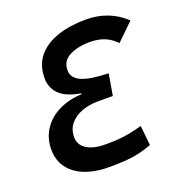

<svg xmlns="http://www.w3.org/2000/svg" viewBox="-129 -813 877 933"><g transform="rotate(-20 309.5 -346.5)"><path d="M415 -703.1Q537.1 -703.1 618.7 -624.5L531.2 -539.6Q503.9 -567.9 471.7 -580.8Q439.5 -593.8 396 -593.8Q335 -593.8 291.7 -572Q248.5 -550.3 248.5 -501Q248.5 -461.4 291.5 -441.9Q334.5 -422.4 431.6 -419.4L412.6 -309.1H334Q289.1 -309.1 251 -294.7Q212.9 -280.3 190.2 -252.7Q167.5 -225.1 167.5 -185.1Q167.5 -145 202.1 -122.6Q236.8 -100.1 298.8 -100.1Q338.4 -100.1 367.4 -102.3Q396.5 -104.5 424.8 -110.1Q453.1 -115.7 490.2 -125.5L500.5 -23.4Q466.3 -10.7 435.1 -3.4Q403.8 3.9 367.4 6.8Q331.1 9.8 281.2 9.8Q168 9.8 105.2 -37.6Q42.5 -85 42.5 -165.5Q42.5 -225.1 72.3 -270Q102.1 -314.9 154.1 -340.6Q206.1 -366.2 272.5 -369.1L273.4 -373.5Q197.8 -386.2 164.1 -419.9Q130.4 -453.6 130.4 -502.4Q130.4 -571.8 168 -616.2Q205.6 -660.6 270.3 -681.9Q335 -703.1 415 -703.1Z"/></g></svg>

Font: CaskaydiaCove NFP SemiBold
Style: Italic
Weight: 600
Italic angle: -10°
Designer: Aaron Bell
Foundry: Saja Typeworks
Version: Version 2111.001; VTT 6.35;Nerd Fonts 3.1.1